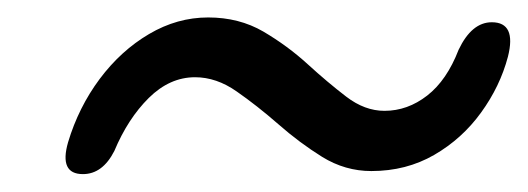

<svg xmlns="http://www.w3.org/2000/svg" viewBox="-20 -457 605 220"><path d="M405.5 -261Q375.5 -261 349.2 -277.2Q323 -293.5 298.8 -314.8Q274.5 -336 251.2 -352.2Q228 -368.5 203.5 -368.5Q174.5 -368.5 150.5 -344.8Q126.5 -321 111 -284Q97.5 -257.5 75 -257.5Q47.5 -257.5 58 -294Q70 -334 94.2 -366.5Q118.5 -399 150.8 -418Q183 -437 218.5 -437Q254 -437 281.8 -420.8Q309.5 -404.5 332.5 -383.5Q355.5 -362.5 376.8 -346.2Q398 -330 420.5 -330Q447 -330 469.5 -347.5Q492 -365 505.5 -400Q520.5 -431.5 543.5 -431.5Q572 -431.5 562 -392Q553 -358 531.2 -328Q509.5 -298 477.5 -279.5Q445.5 -261 405.5 -261Z"/></svg>

Font: Fraunces 144pt SuperSoft
Style: Italic
Weight: 400
Italic angle: -16°
Version: Version 1.000;[b76b70a41]